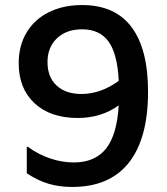

<svg xmlns="http://www.w3.org/2000/svg" viewBox="-20 -728 660 760"><path d="M566 -365Q566 -180 490 -84Q414 12 266 12Q215 12 172.5 -0.5Q130 -13 86 -42V-147H90Q131 -117 178 -101Q225 -85 272 -85Q356 -85 399.5 -139.5Q443 -194 450 -311Q381 -261 288 -261Q179 -261 116.5 -319.5Q54 -378 54 -478Q54 -547 85 -599Q116 -651 173 -679.5Q230 -708 305 -708Q435 -708 500.5 -621Q566 -534 566 -365ZM302 -356Q379 -356 450 -408Q445 -514 410 -563Q375 -612 305 -612Q243 -612 205.5 -576.5Q168 -541 168 -482Q168 -423 204 -389.5Q240 -356 302 -356Z"/></svg>

Font: Amiko SemiBold
Style: Regular
Weight: 600
Designer: Pablo Impallari, Rodrigo Fuenzalida, Andres Torresi
Foundry: Impallari Type
Version: Version 1.001; ttfautohint (v1.3)